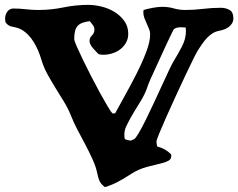

<svg xmlns="http://www.w3.org/2000/svg" viewBox="-20 -721 979 789"><path d="M343 -701Q368 -701 397 -694Q426 -687 450.5 -672Q475 -657 491 -634.5Q507 -612 507 -582Q507 -562 498 -546Q489 -530 475 -519Q461 -508 442.5 -502Q424 -496 406 -496Q401 -496 396 -496.5Q391 -497 386 -498Q376 -507 362 -523Q348 -539 348 -553Q348 -566 358 -575.5Q368 -585 368 -599Q368 -610 361.5 -618Q355 -626 349 -634Q332 -632 319.5 -627.5Q307 -623 299.5 -615Q292 -607 288.5 -594Q285 -581 285 -561Q285 -554 295 -531Q305 -508 320.5 -476Q336 -444 354.5 -408Q373 -372 390.5 -340Q408 -308 422 -284.5Q436 -261 442 -255H453Q468 -283 492 -326Q516 -369 539.5 -415Q563 -461 580 -505Q597 -549 597 -580Q597 -591 592.5 -602Q588 -613 583 -624Q578 -635 573.5 -646.5Q569 -658 569 -670L570 -680Q587 -685 608.5 -689Q630 -693 648 -693Q671 -693 694 -686.5Q717 -680 740 -680Q778 -680 814 -684.5Q850 -689 887 -689Q908 -689 923.5 -680Q939 -671 939 -646Q939 -634 933.5 -625Q928 -616 919 -609.5Q910 -603 899.5 -599.5Q889 -596 879 -594Q864 -591 852.5 -583.5Q841 -576 831 -565.5Q821 -555 812.5 -543Q804 -531 797 -520Q791 -512 776 -482Q761 -452 742 -411.5Q723 -371 702 -325.5Q681 -280 663.5 -240.5Q646 -201 634.5 -173Q623 -145 623 -139Q623 -134 624 -129Q625 -124 626 -119Q659 -111 683 -87Q684 -85 684 -81Q684 -67 673 -61Q662 -55 651 -52Q617 -44 583.5 -35Q550 -26 520 -7Q494 10 467.5 24.5Q441 39 411 48Q394 35 388.5 21.5Q383 8 379 -12Q374 -36 360.5 -66Q347 -96 330.5 -127Q314 -158 298 -188.5Q282 -219 272 -245Q259 -277 242 -304.5Q225 -332 208 -359.5Q191 -387 175 -416Q159 -445 149 -479Q144 -496 136.5 -513.5Q129 -531 119 -547.5Q109 -564 96 -577.5Q83 -591 67 -600Q51 -608 31.5 -611Q12 -614 2 -631L1 -645Q1 -660 10 -673Q19 -686 36 -686Q61 -686 86 -683Q111 -680 137 -680Q190 -680 240.5 -690.5Q291 -701 343 -701ZM491 -166Q491 -159 493 -149Q499 -147 505 -145.5Q511 -144 517 -143L531 -149Q537 -152 550 -174Q563 -196 579 -228.5Q595 -261 612.5 -298.5Q630 -336 646 -371Q662 -406 675 -433.5Q688 -461 695 -472Q711 -498 727.5 -529.5Q744 -561 744 -593L743 -608L723 -609Q715 -609 706.5 -607Q698 -605 693 -599Q692 -598 684.5 -582Q677 -566 665.5 -542Q654 -518 641.5 -490Q629 -462 617.5 -437.5Q606 -413 598 -395Q590 -377 589 -373Q577 -335 556 -302Q535 -269 515 -234Q506 -217 498.5 -201.5Q491 -186 491 -166Z"/></svg>

Font: CAT Altenglisch
Style: Regular
Weight: 400
Designer: Peter Wiegel
Foundry: Peter Wiegel, CAT Fonts
Version: Version 1.000